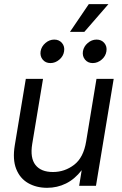

<svg xmlns="http://www.w3.org/2000/svg" viewBox="-20 -896 587 926"><path d="M207 9.8Q155.3 9.8 115.7 -12.9Q76.2 -35.6 58.1 -81.3Q40 -127 51.3 -195.3L104.5 -515.6H187.5L135.3 -201.2Q124.5 -134.3 151.1 -100.3Q177.7 -66.4 235.4 -66.4Q292 -66.4 337.4 -101.1Q382.8 -135.7 395.5 -213.9L445.3 -515.6H528.3L442.9 0H361.8L374 -75.2Q340.3 -31.7 298.1 -11Q255.9 9.8 207 9.8ZM317.4 -742.2 408.2 -876H502.9L386.7 -742.2ZM223.1 -591.8Q199.7 -591.8 186 -608.4Q172.4 -625 175.8 -648.4Q179.7 -671.9 199 -688.5Q218.3 -705.1 241.7 -705.1Q265.1 -705.1 279.1 -688.5Q293 -671.9 289.1 -648.4Q285.6 -625 266.1 -608.4Q246.6 -591.8 223.1 -591.8ZM427.2 -591.8Q403.8 -591.8 390.1 -608.4Q376.5 -625 379.9 -648.4Q383.8 -671.9 403.1 -688.5Q422.4 -705.1 445.8 -705.1Q469.2 -705.1 483.2 -688.5Q497.1 -671.9 493.2 -648.4Q489.7 -625 470.2 -608.4Q450.7 -591.8 427.2 -591.8Z"/></svg>

Font: Inter Display
Style: Italic
Weight: 400
Italic angle: -9.39999°
Designer: Rasmus Andersson
Foundry: rsms
Version: Version 4.000;git-a52131595